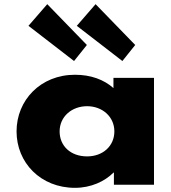

<svg xmlns="http://www.w3.org/2000/svg" viewBox="-20 -887 819 922"><path d="M397.2 -671 335.6 -594 116.7 -763 206.9 -867ZM629.3 -671 567.7 -594 348.8 -763 439 -867ZM266.3 -256C266.3 -327 324.6 -377 398.3 -377C470.9 -377 529.2 -327 529.2 -256C529.2 -186 474.2 -136 398.3 -136C319.1 -136 266.3 -186 266.3 -256ZM59.5 -256C59.5 -106 175 15 340 15C417 15 483 -16 524.8 -58H527V0H719.5V-513H524.8V-464C478.6 -505 415.9 -528 340 -528C175 -528 59.5 -406 59.5 -256Z"/></svg>

Font: Hussar
Style: BdWide
Weight: 700
Foundry: Cannot Into Space Fonts
Version: Version 2.00